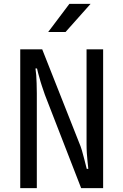

<svg xmlns="http://www.w3.org/2000/svg" viewBox="-20 -976 640 996"><path d="M85 -720H199L390 -237Q398 -219 405 -195.5Q412 -172 417 -151Q424 -126 430 -100H438Q438 -100 437 -110.5Q436 -121 434 -139Q432 -157 430.5 -180.5Q429 -204 429 -230V-720H515V0H401L213 -484Q205 -507 197 -531Q189 -555 184 -575Q177 -598 172 -621H164Q166 -605 168 -585Q169 -568 170 -544.5Q171 -521 171 -492V0H85ZM320 -810H230L340 -956H450Z"/></svg>

Font: JetBrainsMono NF
Style: Regular
Weight: 400
Monospace: yes
Designer: Philipp Nurullin, Konstantin Bulenkov
Foundry: JetBrains
Version: Version 1.0.2; ttfautohint (v1.8.3)